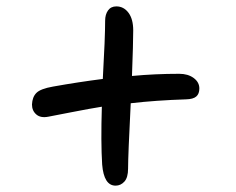

<svg xmlns="http://www.w3.org/2000/svg" viewBox="-20 -604 740 601"><path d="M131.8 -238.8Q107.4 -233.9 93.8 -245.6Q80.1 -257.3 80.1 -276.9Q81.1 -300.3 94 -313.2Q106.9 -326.2 146 -333Q225.6 -347.2 301.8 -356.9Q309.1 -485.8 309.1 -539.1Q309.1 -558.6 318.1 -571.3Q327.1 -584 344.2 -584Q367.2 -584 382.1 -564.2Q397 -544.4 397 -508.8Q397 -469.7 393.1 -366.2Q465.3 -373 541 -373Q568.4 -373 586.2 -359.9Q604 -346.7 604 -327.1Q604 -310.1 594.2 -301.8Q584.5 -293.5 562 -293Q468.3 -290 389.2 -280.8Q380.9 -116.7 380.9 -76.2Q380.9 -48.3 369.4 -35.6Q357.9 -22.9 341.8 -22.9Q305.2 -22.9 299.8 -88.9Q295.4 -158.7 298.8 -270Q262.2 -264.2 201.9 -252.4Q141.6 -240.7 131.8 -238.8Z"/></svg>

Font: Shantell Sans Irregular Bouncy
Style: Regular
Weight: 400
Designer: Stephen Nixon, Anya Danilova, Shantell Martin
Foundry: Arrow Type
Version: Version 1.006;[9816181b4]